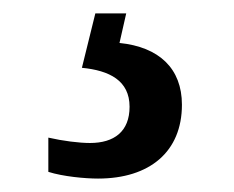

<svg xmlns="http://www.w3.org/2000/svg" viewBox="-20 -29 348 286"><path d="M126 237C203 237 251 197 251 127C251 73 217 41 158 35L168 -9H122L102 72C143 76 173 91 173 130C173 167 150 184 114 184C98 184 74 181 52 176V227C74 234 107 237 126 237Z"/></svg>

Font: Noto Serif Ethiopic SemiCondensed Medium
Style: Regular
Weight: 500
Width: 4
Designer: Monotype Design Team
Foundry: Monotype Imaging Inc.
Version: Version 2.102